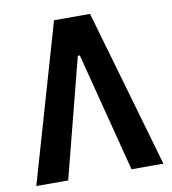

<svg xmlns="http://www.w3.org/2000/svg" viewBox="-79 -762 744 831"><g transform="rotate(-10 293.0 -346.5)"><path d="M13.7 0H153.8L288.6 -523.9H297.4L432.1 0H572.3L372.1 -693.4H213.9Z"/></g></svg>

Font: Cascadia Mono NF
Style: Bold
Weight: 700
Monospace: yes
Designer: Aaron Bell
Foundry: Saja Typeworks
Version: Version 2404.023